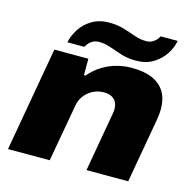

<svg xmlns="http://www.w3.org/2000/svg" viewBox="-106 -831 940 938"><g transform="rotate(15 364.0 -362.5)"><path d="M15 0 108 -528H280V-445H288Q316 -478 350 -499Q384 -520 421.5 -530Q459 -540 496 -540Q561 -540 602.5 -521.5Q644 -503 665 -468Q686 -433 686 -382Q686 -368 684.5 -353.5Q683 -339 680 -323L623 0H412L465 -302Q466 -307 466.5 -312.5Q467 -318 467 -323Q467 -343 459.5 -357.5Q452 -372 436.5 -380.5Q421 -389 397 -389Q374 -389 354 -381.5Q334 -374 318 -360.5Q302 -347 291.5 -329Q281 -311 278 -291L226 0ZM160 -579Q167 -613 188.5 -647Q210 -681 247 -703Q284 -725 333 -725Q374 -725 407.5 -715Q441 -705 470.5 -694.5Q500 -684 530 -684Q551 -684 567.5 -695.5Q584 -707 593 -725H679Q673 -691 651.5 -657.5Q630 -624 593.5 -601.5Q557 -579 506 -579Q465 -579 431.5 -589.5Q398 -600 368.5 -610.5Q339 -621 309 -621Q288 -621 271.5 -609Q255 -597 246 -579Z"/></g></svg>

Font: Archivo SemiExpanded Black
Style: Italic
Weight: 900
Width: 6
Italic angle: -10°
Designer: Hector Gatti
Foundry: Omnibus-Type
Version: Version 2.001